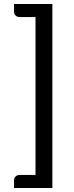

<svg xmlns="http://www.w3.org/2000/svg" viewBox="-20 -789 368 957"><path d="M50 148V109Q50 98 58 90.5Q66 83 78 83H157V-704H78Q66 -704 58 -711.5Q50 -719 50 -730V-769H241V148Z"/></svg>

Font: Aleo Medium
Style: Regular
Weight: 500
Designer: Alessio Laiso
Foundry: Alessio Laiso
Version: Version 2.001;gftools[0.9.29]